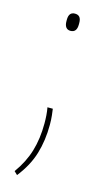

<svg xmlns="http://www.w3.org/2000/svg" viewBox="-97 -482 362 657"><g transform="rotate(15 83.5 -153.5)"><path d="M95 -111.5Q96 -104.5 97.8 -89.2Q99.5 -74 99.5 -56Q99.5 0 85.2 47.2Q71 94.5 35.5 139.5L24 128.5Q54 87 67.2 42.8Q80.5 -1.5 80.5 -55.5Q80.5 -70 79.5 -84.2Q78.5 -98.5 76 -111.5ZM84 -384.5Q73.5 -384.5 68 -391.8Q62.5 -399 62.5 -413V-418Q62.5 -432 68 -438.8Q73.5 -445.5 84 -445.5Q95.5 -445.5 101 -438.8Q106.5 -432 106.5 -418V-413Q106.5 -399 101 -391.8Q95.5 -384.5 84 -384.5Z"/></g></svg>

Font: Anek Tamil Medium Thin
Style: Regular
Weight: 250
Version: Version 1.003